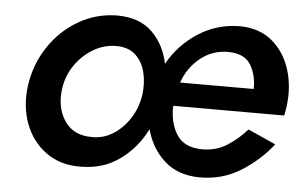

<svg xmlns="http://www.w3.org/2000/svg" viewBox="-41 -529 955 598"><g transform="rotate(5 436.5 -230.0)"><path d="M45 -230Q55 -298 92 -352.5Q129 -407 184.5 -438.5Q240 -470 305 -470Q374 -469 413 -430.5Q452 -392 464 -333Q497 -393 556 -431.5Q615 -470 688 -470Q748 -469 787.5 -436Q827 -403 844 -349.5Q861 -296 853 -234Q851 -219 848 -206H847V-205H501Q499 -153 522 -116Q545 -79 600 -78Q645 -77 680 -99.5Q715 -122 741 -152L828 -113Q788 -62 731 -26Q674 10 601 10Q533 9 491 -29.5Q449 -68 434 -126Q404 -66 352 -28.5Q300 9 230 9Q166 10 121 -23Q76 -56 56 -110.5Q36 -165 45 -230ZM659 -387Q609 -388 570.5 -357Q532 -326 516 -279H746Q747 -322 728 -354Q709 -386 659 -387ZM152 -230Q143 -171 170.5 -128.5Q198 -86 256 -86Q292 -85 323 -104.5Q354 -124 375 -157Q396 -190 402 -230Q407 -268 399 -300.5Q391 -333 369.5 -353.5Q348 -374 312 -375Q273 -376 239 -356.5Q205 -337 181.5 -304Q158 -271 152 -230Z"/></g></svg>

Font: Jost* Medium
Style: Italic
Weight: 500
Italic angle: -10°
Version: Version 3.7